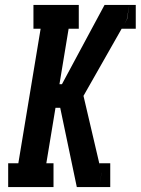

<svg xmlns="http://www.w3.org/2000/svg" viewBox="-20 -755 568 775"><path d="M13 0V-96H54L144 -639H115V-735H298V-639H257L220 -415H230L353 -644L402 -735H502L492 -677L482 -658Q479 -653 476 -648.5Q473 -644 471 -639L317 -368L383 -86L381 -96H425V0H380L390 -57V-58L380 0H290L223 -320H204L167 -96H196V0ZM471 -639Q473 -644 476 -648.5Q479 -653 482 -658L493 -678L502 -735H528V-639Z"/></svg>

Font: Iosevka Slab Oblique
Style: Bold
Weight: 700
Italic angle: -9°
Monospace: yes
Designer: Belleve Invis
Foundry: Belleve Invis
Version: Version 11.1.1; ttfautohint (v1.8.3)